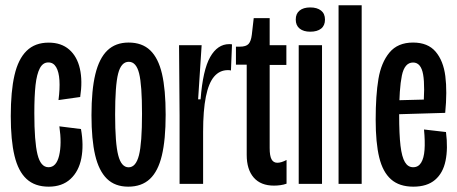

<svg xmlns="http://www.w3.org/2000/svg" viewBox="-20 -700 1740 731"><path d="M21 -258Q21 -352.7 35.2 -413.8Q49.3 -475 81.2 -506.3Q113 -537.7 165.3 -537.7Q213.3 -537.7 243.5 -511.3Q273.7 -485 284.2 -438.3Q294.7 -391.7 285.3 -330.7L202.7 -319Q208.3 -362 206.3 -394.2Q204.3 -426.3 193.8 -444.3Q183.3 -462.3 164 -462.3Q143.3 -462.3 131.7 -440.2Q120 -418 115.3 -376.2Q110.7 -334.3 110.7 -268.7Q110.7 -161.3 122.7 -112.3Q134.7 -63.3 164.7 -63.3Q194.7 -63.3 205.2 -108Q215.7 -152.7 206 -219L288.3 -208.7Q299.3 -147.3 289.7 -97.5Q280 -47.7 248.3 -18.5Q216.7 10.7 165.3 10.7Q112.7 10.7 81 -18.7Q49.3 -48 35.2 -107Q21 -166 21 -258Z M328.3 -261.3Q328.3 -357 343 -417.5Q357.7 -478 388.8 -508Q420 -538 469.7 -538Q521 -538 551.8 -508.5Q582.7 -479 596.7 -419.2Q610.7 -359.3 610.7 -263.3Q610.7 -168.3 596.3 -108.2Q582 -48 550.7 -18.7Q519.3 10.7 468.3 10.7Q417.7 10.7 387 -19.5Q356.3 -49.7 342.3 -109.2Q328.3 -168.7 328.3 -261.3ZM520.7 -266.7Q520.7 -376 509.7 -420.3Q498.7 -464.7 470.3 -464.7Q441.3 -464.7 429.8 -419.8Q418.3 -375 418.3 -264Q418.3 -154 430.2 -108.5Q442 -63 469.7 -63Q497.3 -63 509 -108.8Q520.7 -154.7 520.7 -266.7Z M663.7 -259 661.7 -528H747.7L734.3 -321.7H743.7Q752.3 -434 780.3 -483Q808.3 -532 852.7 -532Q859.7 -532 863.3 -531L859.3 -431.7Q855 -433 847.7 -433Q816.3 -433 795.3 -408.5Q774.3 -384 763.8 -331.8Q753.3 -279.7 753.3 -198V0H663.7Z M919.3 -110.3V-453.7H878.3V-522.3H892.7Q917 -522.3 926.3 -532.7Q935.7 -543 938.7 -567.3L946 -631H1006.7V-528H1070.3V-452.7H1006.7V-136.3Q1006.7 -106.7 1013.8 -93.5Q1021 -80.3 1036 -80.3Q1043.3 -80.3 1052.2 -83Q1061 -85.7 1071 -91V-0.7Q1060 3.3 1047.5 5Q1035 6.7 1023 6.7Q972.7 6.7 946 -24Q919.3 -54.7 919.3 -110.3Z M1117.3 -528H1206V0H1117.3ZM1106 -625.6Q1106 -648 1120.6 -659.8Q1135.1 -671.7 1161.2 -671.7Q1187.3 -671.7 1202.3 -659.8Q1217.3 -648 1217.3 -625.3Q1217.3 -602.7 1202.5 -591Q1187.7 -579.3 1161 -579.3Q1135.7 -579.3 1120.8 -591.2Q1106 -603.1 1106 -625.6Z M1269 -680H1357V0H1269Z M1410.3 -244.3Q1410.3 -337 1420.8 -399.5Q1431.3 -462 1462.8 -500Q1494.3 -538 1552.7 -538Q1609 -538 1638.5 -503.3Q1668 -468.7 1675.5 -410.2Q1683 -351.7 1675 -270.3L1470.3 -264.3V-317.7L1610.3 -321.3L1590.3 -276Q1599 -370.3 1591 -416.2Q1583 -462 1552.7 -462Q1520.3 -462 1510 -412.2Q1499.7 -362.3 1499.7 -263.3Q1499.7 -188.7 1504.8 -145.3Q1510 -102 1521.7 -82.7Q1533.3 -63.3 1553 -63.3Q1572.7 -63.3 1583.3 -80.5Q1594 -97.7 1596.3 -129.3Q1598.7 -161 1594.3 -207L1678 -197.3Q1686 -134.7 1676.3 -87.8Q1666.7 -41 1636.3 -15.2Q1606 10.7 1553.7 10.7Q1500.3 10.7 1468.8 -17.2Q1437.3 -45 1423.8 -100.7Q1410.3 -156.3 1410.3 -244.3Z"/></svg>

Font: Bricolage Grotesque 96pt Condensed ExBd
Style: Regular
Weight: 800
Width: 3
Designer: Mathieu Triay
Foundry: Atelier Triay
Version: Version 1.001;Glyphs 3.2 (3207)